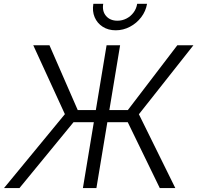

<svg xmlns="http://www.w3.org/2000/svg" viewBox="-39 -958 1005 978"><path d="M572.8 -727.5 452.1 0H383.3L503.9 -727.5ZM-18.6 0 291.5 -376.5 130.4 -727.5H212.9L356.9 -397.5H612.3L864.3 -727.5H946.3L668.5 -376L854 0H774.9L611.8 -335.4H335.4L60.1 0ZM550.3 -803.7Q512.2 -803.7 484.1 -821.8Q456.1 -839.8 443.1 -870.4Q430.2 -900.9 436.5 -938.5H486.8Q480.5 -900.9 501.2 -876.7Q522 -852.5 559.1 -852.5Q583.5 -852.5 605 -863.5Q626.5 -874.5 641.1 -894Q655.8 -913.6 659.7 -938.5H710Q703.6 -900.9 680.4 -870.4Q657.2 -839.8 623 -821.8Q588.9 -803.7 550.3 -803.7Z"/></svg>

Font: Inter 17pt Light
Style: Italic
Weight: 300
Italic angle: -9.3988°
Version: Version 4.001;git-66647c0bb